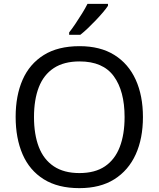

<svg xmlns="http://www.w3.org/2000/svg" viewBox="-20 -964 821 994"><path d="M720 -358Q720 -247 682.5 -164.5Q645 -82 572 -36Q499 10 391 10Q280 10 206.5 -36Q133 -82 97 -165Q61 -248 61 -359Q61 -469 97 -551Q133 -633 206.5 -679Q280 -725 392 -725Q499 -725 572 -679.5Q645 -634 682.5 -551.5Q720 -469 720 -358ZM156 -358Q156 -268 181 -203Q206 -138 258.5 -103Q311 -68 391 -68Q472 -68 523.5 -103Q575 -138 600 -203Q625 -268 625 -358Q625 -493 569 -569.5Q513 -646 392 -646Q311 -646 258.5 -611.5Q206 -577 181 -512.5Q156 -448 156 -358ZM539 -934Q530 -920 513 -900Q496 -880 475.5 -858.5Q455 -837 434.5 -817.5Q414 -798 396 -784H338V-796Q353 -815 370.5 -841Q388 -867 405 -894.5Q422 -922 433 -944H539Z"/></svg>

Font: Noto Sans Cham
Style: Regular
Weight: 400
Designer: Monotype Design Team
Foundry: Monotype Imaging Inc.
Version: Version 2.002